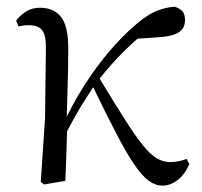

<svg xmlns="http://www.w3.org/2000/svg" viewBox="-20 -551 616 585"><path d="M114 11.1 104.2 3.1 117.3 -191.8 119.8 -402.2Q120.6 -443.1 108.6 -458.6Q96.6 -474.2 68.2 -474.2Q59.6 -474.2 52 -473.3Q44.3 -472.4 36.5 -470.4L29.1 -488Q40.4 -503.6 58.7 -515.5Q77 -527.4 101.6 -527.4Q144.5 -527.4 166.7 -498.4Q188.9 -469.3 187.9 -397.8Q187.9 -346.1 186.1 -289.8Q184.3 -233.4 182.8 -177.6L185 -174.4Q183.8 -130 182.4 -86.7Q181.1 -43.4 179.1 0ZM172.7 -128.6 158.1 -155.3H165.2L172.1 -171Q200 -232.9 236.3 -289.9Q272.5 -346.8 313.6 -395.1Q354.8 -443.4 396.1 -478.1Q430.9 -507.7 458.9 -518.4Q486.8 -529 511.7 -530.6Q524.6 -527.2 534.2 -518.5Q543.7 -509.8 543.7 -489.9Q543.7 -464.7 524.8 -452.6Q505.9 -440.5 468.1 -437.9L378.1 -431.6L450.1 -474.7Q405.4 -441.2 362.4 -399.5Q319.4 -357.7 274.8 -300.4L269.2 -293.4Q251.3 -266.1 236.9 -243.4Q222.6 -220.8 207.8 -194.4Q193 -168.1 172.7 -128.6ZM475.4 14.6Q453.6 14.6 432.9 -0.4Q412.3 -15.4 388.6 -50.5Q364.8 -85.6 333.6 -145.5Q302.4 -205.4 258.8 -295.8L280 -317.2Q327.7 -238.7 359.9 -188Q392 -137.3 415.2 -108.6Q438.4 -79.9 457.8 -68.5Q477.2 -57.1 499.3 -57.1Q514 -57.1 526.9 -60.3Q539.9 -63.4 548.5 -67L556.9 -50.7Q543.1 -19.1 520.9 -2.2Q498.7 14.6 475.4 14.6Z"/></svg>

Font: Early Summer Mincho VF
Style: Regular
Weight: 250
Designer: GuiWonder
Version: Version 1.002